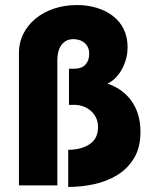

<svg xmlns="http://www.w3.org/2000/svg" viewBox="-20 -734 600 760"><path d="M250 -141Q301 -141 334.5 -163Q368 -185 368 -231Q368 -253 359.5 -269.5Q351 -286 337.5 -297Q324 -308 307.5 -313.5Q291 -319 275 -319H253V-462H274Q303 -462 318 -478Q333 -494 333 -520Q333 -539 326 -550.5Q319 -562 309 -568.5Q299 -575 288.5 -577Q278 -579 271 -579Q251 -579 238.5 -570.5Q226 -562 219 -549.5Q212 -537 209.5 -522.5Q207 -508 207 -497V0H55V-525Q55 -566 72.5 -600.5Q90 -635 121 -660.5Q152 -686 194 -700Q236 -714 285 -714Q328 -714 364.5 -702.5Q401 -691 428 -670Q455 -649 470 -618Q485 -587 485 -548Q485 -522 478.5 -499Q472 -476 461 -457Q450 -438 435.5 -424Q421 -410 405 -403Q466 -383 501 -333.5Q536 -284 536 -212Q536 -151 511.5 -109.5Q487 -68 446.5 -42.5Q406 -17 355 -5.5Q304 6 250 6Z"/></svg>

Font: Boldmen
Style: Bold
Weight: 700
Designer: Matt McInerney, Pablo Impallari, Rodrigo Fuenzalida
Foundry: LIVING CONCEPT
Version: Version 1.000